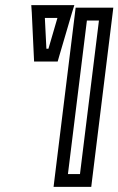

<svg xmlns="http://www.w3.org/2000/svg" viewBox="-20 -704 462 749"><path d="M339 0 419 -649 422 -674H397H300H275L272 -649L192 0L189 25H214H311H336L339 0ZM292 -25H245L319 -624H366L292 -25ZM211 -485 261 -655 270 -684H240H132H102L104 -655L112 -485L113 -464H134H184H205L211 -485ZM169 -514H161L155 -634H204L169 -514Z"/></svg>

Font: Gamestation Text Outline
Style: Italic
Weight: 400
Designer: Jonas Hecksher
Foundry: Jonas Hecksher, Playtypeª, e-types AS
Version: Version 1.003